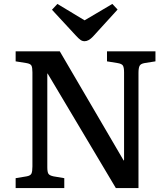

<svg xmlns="http://www.w3.org/2000/svg" viewBox="-20 -963 862 983"><path d="M413.1 -752Q401.9 -752 392.6 -758.3Q383.3 -764.6 367.2 -782.2L246.1 -913.1L273.9 -942.9L413.1 -858.9L555.2 -942.9L582 -914.1L456.1 -775.9Q433.6 -752 413.1 -752ZM60.1 0V-50.8L116.2 -60.1Q135.7 -63.5 140.9 -74.2Q146 -85 146 -110.8V-592.8Q146 -617.7 140.9 -627.2Q135.7 -636.7 115.2 -640.1L60.1 -648.9V-700.2H286.1L613.8 -140.1L615.2 -146V-592.8Q615.2 -617.2 609.4 -627Q603.5 -636.7 582 -640.1L527.8 -648.9V-700.2H775.9V-648.9L720.2 -640.1Q700.2 -636.7 694.6 -625.7Q689 -614.7 689 -588.9V0H573.2L223.1 -587.9L222.2 -582V-106.9Q222.2 -82.5 227.8 -73.5Q233.4 -64.5 253.9 -60.1L309.1 -50.8V0Z"/></svg>

Font: Literata Book Medium
Style: Regular
Weight: 500
Designer: Latin by Veronika Burian and Jose Scaglione. Greek by Irene Vlachou. Cyrillic by Vera Evstafieva
Foundry: TypeTogether
Version: Version 2.003;PS 002.003;hotconv 1.0.88;makeotf.lib2.5.64775